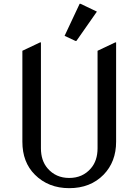

<svg xmlns="http://www.w3.org/2000/svg" viewBox="-20 -980 728 1010"><path d="M97.7 -712.9 190.4 -756.8H195.3V-200.2Q195.3 -134.8 230.5 -94.2Q273.9 -43.9 344.2 -43.9Q414.6 -43.9 458 -94.2Q493.2 -134.8 493.2 -200.2V-712.9L585.9 -756.8H590.8V-234.4Q590.8 -128.9 524.9 -61Q455.6 9.8 344.2 9.8Q234.4 9.8 163.6 -61Q97.7 -126.5 97.7 -234.4ZM398.9 -960H403.8L489.7 -918.9L381.8 -764.6H377L319.8 -791.5Z"/></svg>

Font: Nova Slim
Style: Book
Weight: 400
Version: Version 2.000